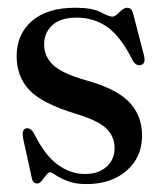

<svg xmlns="http://www.w3.org/2000/svg" viewBox="-20 -465 418 496"><path d="M199 -15.5Q234.5 -15.5 255.2 -34.2Q276 -53 276 -82.5Q276 -112 255 -132.8Q234 -153.5 176 -171Q89 -197.5 56 -232.2Q23 -267 23 -320Q23 -376.5 62.5 -410.8Q102 -445 174.5 -445Q218.5 -445 240.2 -433.5Q262 -422 270 -422Q277.5 -422 288.5 -433.5Q299.5 -445 309 -445Q313.5 -445 317.5 -442Q321.5 -439 324 -429.5L351 -325.5Q357.5 -302.5 346.5 -298Q333 -292 323 -308.5Q292.5 -370 257.8 -394.8Q223 -419.5 178.5 -419.5Q136.5 -419.5 115.2 -400Q94 -380.5 94 -350Q94 -320 116.5 -297.8Q139 -275.5 204 -257Q280 -236 313.5 -201.5Q347 -167 347 -114.5Q347 -59 307.2 -24.2Q267.5 10.5 203.5 10.5Q174 10.5 154.5 2.8Q135 -5 124.2 -12.5Q113.5 -20 109.5 -20Q105 -20 99.5 -12.8Q94 -5.5 88 1.8Q82 9 76 9Q64.5 9 62 -6L40.5 -103.5Q35 -129.5 46 -133Q58 -137 68 -120Q96 -63.5 129.2 -39.5Q162.5 -15.5 199 -15.5Z"/></svg>

Font: Fraunces 144pt Soft
Style: Regular
Weight: 400
Version: Version 1.000;[0bf87f6ff]